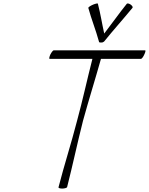

<svg xmlns="http://www.w3.org/2000/svg" viewBox="-20 -1094 870 1122"><path d="M589 -852C642 -918 700 -982 754 -1048C758 -1052 753 -1060 744 -1067C735 -1073 725 -1076 721 -1072C675 -1015 634 -956 589 -898C576 -956 567 -1015 552 -1072C552 -1076 539 -1073 524 -1067C508 -1060 496 -1052 496 -1048C514 -982 540 -918 558 -852C558 -847 563 -844 570 -846C576 -844 583 -847 589 -852ZM270 -750H520C489 -629 463 -508 430 -387C397 -258 355 -129 322 0C320 4 329 8 343 8C357 8 370 4 372 0C405 -129 432 -258 465 -388C498 -508 536 -629 570 -750H804C808 -750 817 -761 823 -775C830 -789 832 -800 828 -800H294C290 -800 281 -789 274 -775C268 -761 266 -750 270 -750Z"/></svg>

Font: Nupuram Thin Italic
Style: Regular
Weight: 100
Designer: Santhosh Thottingal (santhosh.thottingal@gmail.com)
Foundry: SMC
Version: Version 1.000